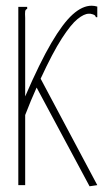

<svg xmlns="http://www.w3.org/2000/svg" viewBox="-20 -647 390 671"><path d="M44 -623H75V-616Q69 -614 68 -607.5Q67 -601 68 -584V-310Q119 -428 159.5 -497Q200 -566 234 -596.5Q268 -627 300 -627Q310 -627 320 -624V-587H315Q314 -592 310 -594.5Q306 -597 296 -599H290Q274 -599 251 -580.5Q228 -562 196 -512.5Q164 -463 122 -372L320 0L293 4L108 -341Q88 -297 68 -245V0H44Z"/></svg>

Font: Inconsolata ExtraCondensed ExtraLight
Style: Regular
Weight: 200
Width: 2
Monospace: yes
Designer: Raph Levien, Cyreal, Brenton Simpson
Foundry: Raph Levien, Cyreal, Google
Version: Version 3.001; ttfautohint (v1.8.2.53-6de2)